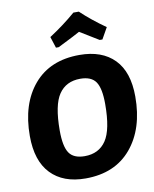

<svg xmlns="http://www.w3.org/2000/svg" viewBox="-96 -959 835 1042"><g transform="rotate(-10 321.0 -438.0)"><path d="M255 -716 235 -778Q314 -829 381 -887H411Q469 -832 546 -778L511 -716H496Q419 -763 393 -779Q375 -769 354.5 -758.5Q334 -748 309 -735.5Q284 -723 270 -716ZM373 -655Q497 -655 565 -585.5Q633 -516 633 -380Q633 -203 543 -96Q453 11 291 11Q168 11 100 -60Q32 -131 32 -268Q32 -445 121.5 -550Q211 -655 373 -655ZM355 -527Q277 -527 237 -468.5Q197 -410 197 -269Q197 -182 221.5 -145.5Q246 -109 307 -109Q385 -109 425 -168Q465 -227 465 -369Q465 -455 440.5 -491Q416 -527 355 -527Z"/></g></svg>

Font: Alegreya Sans SC ExtraBold
Style: Italic
Weight: 800
Italic angle: -7°
Designer: Juan Pablo del Peral
Foundry: Huerta Tipografica
Version: Version 2.007